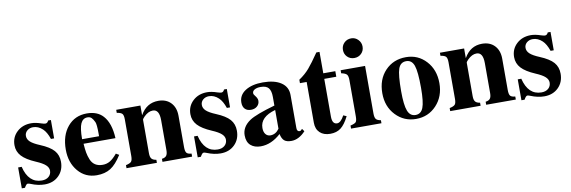

<svg xmlns="http://www.w3.org/2000/svg" viewBox="-51 -1085 4437 1493"><g transform="rotate(-10 2167.0 -338.5)"><path d="M340 -326H315Q296 -382 268 -408Q234 -440 193 -440Q165 -440 146 -423.5Q127 -407 127 -382Q127 -356 149.5 -335.5Q172 -315 223 -294Q298 -263 329.5 -227Q361 -191 361 -138Q361 -71 318 -28.5Q275 14 207 14Q155 14 99 -9Q84 -15 76 -15Q65 -15 50 13H25V-152H53Q85 -20 190 -20Q224 -20 244.5 -38Q265 -56 265 -85Q265 -109 243 -129.5Q221 -150 169 -172Q94 -204 60.5 -240.5Q27 -277 27 -327Q27 -390 71.5 -431.5Q116 -473 184 -473Q218 -473 262 -458Q284 -451 293 -451Q310 -451 318 -471H340Z M792 -126 816 -112Q772 -42 727.5 -14Q683 14 618 14Q528 14 471 -53.5Q414 -121 414 -224Q414 -336 471.5 -404.5Q529 -473 623 -473Q706 -473 751 -423Q804 -365 810 -245H558Q561 -203 566 -174.5Q571 -146 583 -117Q595 -88 618.5 -73Q642 -58 677 -58Q709 -58 735 -73.5Q761 -89 792 -126ZM687 -282V-303Q687 -376 678 -395Q666 -420 654.5 -431Q643 -442 623 -442Q587 -442 570 -405.5Q553 -369 553 -282Z M1372 0H1138V-24Q1163 -27 1173.5 -40.5Q1184 -54 1184 -84V-321Q1184 -406 1133 -406Q1097 -406 1063 -372Q1046 -355 1046 -348V-84Q1046 -55 1056.5 -41.5Q1067 -28 1094 -24V0H854V-24Q887 -31 897 -43Q907 -55 907 -87V-376Q907 -408 897 -420Q887 -432 854 -437V-461H1045V-386H1046Q1095 -473 1188 -473Q1250 -473 1286.5 -434.5Q1323 -396 1323 -331V-84Q1323 -50 1333 -38Q1343 -26 1372 -24Z M1729 -326H1704Q1685 -382 1657 -408Q1623 -440 1582 -440Q1554 -440 1535 -423.5Q1516 -407 1516 -382Q1516 -356 1538.5 -335.5Q1561 -315 1612 -294Q1687 -263 1718.5 -227Q1750 -191 1750 -138Q1750 -71 1707 -28.5Q1664 14 1596 14Q1544 14 1488 -9Q1473 -15 1465 -15Q1454 -15 1439 13H1414V-152H1442Q1474 -20 1579 -20Q1613 -20 1633.5 -38Q1654 -56 1654 -85Q1654 -109 1632 -129.5Q1610 -150 1558 -172Q1483 -204 1449.5 -240.5Q1416 -277 1416 -327Q1416 -390 1460.5 -431.5Q1505 -473 1573 -473Q1607 -473 1651 -458Q1673 -451 1682 -451Q1699 -451 1707 -471H1729Z M2251 -64 2266 -43Q2213 14 2154 14Q2117 14 2098.5 -1.5Q2080 -17 2072 -55Q1996 14 1913 14Q1863 14 1833 -12.5Q1803 -39 1803 -92Q1803 -159 1870 -204Q1920 -237 2071 -280V-348Q2071 -397 2052.5 -419Q2034 -441 1990 -441Q1962 -441 1943.5 -431Q1925 -421 1925 -404Q1925 -393 1936 -381Q1955 -358 1955 -339Q1955 -313 1936 -296Q1917 -279 1887 -279Q1856 -279 1839 -297Q1822 -315 1822 -347Q1822 -406 1874.5 -439.5Q1927 -473 2013 -473Q2105 -473 2157 -438Q2209 -403 2209 -339V-78Q2209 -50 2230 -50Q2237 -50 2241 -54ZM2071 -97V-245Q1949 -211 1949 -124Q1949 -92 1963.5 -74.5Q1978 -57 2001 -57Q2043 -57 2071 -97Z M2585 -112 2610 -101Q2579 -39 2545.5 -13.5Q2512 12 2462 12Q2410 12 2380 -16.5Q2350 -45 2350 -95V-417H2297V-444Q2346 -477 2379 -515.5Q2412 -554 2464 -630H2489V-461H2584V-417H2489V-119Q2489 -59 2528 -59Q2557 -59 2585 -112Z M2826 -613Q2826 -580 2803.5 -558Q2781 -536 2748 -536Q2715 -536 2693 -558Q2671 -580 2671 -613Q2671 -646 2693.5 -668.5Q2716 -691 2750 -691Q2781 -691 2803.5 -668Q2826 -645 2826 -613ZM2867 0H2627V-24Q2662 -32 2671 -43Q2680 -54 2680 -88V-373Q2680 -406 2669.5 -418Q2659 -430 2626 -437V-461H2819V-85Q2819 -53 2829.5 -40.5Q2840 -28 2867 -24Z M3365 -229Q3365 -124 3300.5 -55Q3236 14 3139 14Q3044 14 2979 -54.5Q2914 -123 2914 -228Q2914 -337 2978.5 -405Q3043 -473 3143 -473Q3238 -473 3301.5 -404Q3365 -335 3365 -229ZM3218 -218Q3218 -346 3201 -394Q3184 -442 3140 -442Q3094 -442 3077.5 -394.5Q3061 -347 3061 -218Q3061 -109 3079 -63Q3097 -17 3140 -17Q3183 -17 3200.5 -61.5Q3218 -106 3218 -218Z M3928 0H3694V-24Q3719 -27 3729.5 -40.5Q3740 -54 3740 -84V-321Q3740 -406 3689 -406Q3653 -406 3619 -372Q3602 -355 3602 -348V-84Q3602 -55 3612.5 -41.5Q3623 -28 3650 -24V0H3410V-24Q3443 -31 3453 -43Q3463 -55 3463 -87V-376Q3463 -408 3453 -420Q3443 -432 3410 -437V-461H3601V-386H3602Q3651 -473 3744 -473Q3806 -473 3842.5 -434.5Q3879 -396 3879 -331V-84Q3879 -50 3889 -38Q3899 -26 3928 -24Z M4285 -326H4260Q4241 -382 4213 -408Q4179 -440 4138 -440Q4110 -440 4091 -423.5Q4072 -407 4072 -382Q4072 -356 4094.5 -335.5Q4117 -315 4168 -294Q4243 -263 4274.5 -227Q4306 -191 4306 -138Q4306 -71 4263 -28.5Q4220 14 4152 14Q4100 14 4044 -9Q4029 -15 4021 -15Q4010 -15 3995 13H3970V-152H3998Q4030 -20 4135 -20Q4169 -20 4189.5 -38Q4210 -56 4210 -85Q4210 -109 4188 -129.5Q4166 -150 4114 -172Q4039 -204 4005.5 -240.5Q3972 -277 3972 -327Q3972 -390 4016.5 -431.5Q4061 -473 4129 -473Q4163 -473 4207 -458Q4229 -451 4238 -451Q4255 -451 4263 -471H4285Z"/></g></svg>

Font: STIX
Style: Bold
Weight: 700
Designer: MicroPress Inc., with final additions and corrections provided by Coen Hoffman, Elsevier (retired)
Version: Version 1.1.1